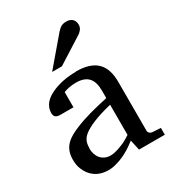

<svg xmlns="http://www.w3.org/2000/svg" viewBox="-180 -837 867 954"><g transform="rotate(-30 254.0 -360.5)"><path d="M133 -130C133 -164 142 -182 164 -200C178 -211 198 -222 224 -233C250 -244 285 -255 330 -266V-93C317 -84 303 -76 289 -69C267 -60 236 -46 207 -46C160 -46 132 -82 132 -129ZM264 -493C211 -493 160 -482 123 -464C89 -448 56 -422 56 -375C56 -352 71 -346 93 -346H166V-433C182 -440 210 -446 237 -446C302 -446 330 -413 330 -347V-304C257 -288 192 -272 136 -248C81 -225 33 -197 33 -122C33 -101 36 -82 43 -66C61 -21 100 12 162 12C172 12 182 11 192 9C248 -3 291 -30 330 -60L343 -1H491V-40L443 -43C432 -44 422 -52 422 -64V-344C422 -448 370 -494 264 -494ZM347 -733C318 -733 308 -720 294 -706L162 -551H218L371 -648C382 -657 394 -669 394 -688C394 -716 377 -733 348 -733Z"/></g></svg>

Font: Veleka
Style: Regular
Weight: 400
Designer: Stefan Peev, Context Ltd, 2016; SIL International, 1997-2014.
Foundry: Stefan Peev, Context Ltd, 2016
Version: Version 1.000